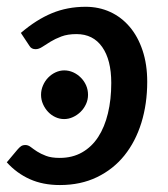

<svg xmlns="http://www.w3.org/2000/svg" viewBox="-27 -538 494 566"><path d="M24.5 -97Q30 -103.5 35 -107Q40 -110.5 48 -110.5Q56 -110.5 63.8 -104.5Q71.5 -98.5 82.2 -91.5Q93 -84.5 108.8 -78.5Q124.5 -72.5 149 -72.5Q186.5 -72.5 215 -88.8Q243.5 -105 262.5 -134.2Q281.5 -163.5 291.2 -204Q301 -244.5 301 -293.5Q301 -361.5 274.2 -399.5Q247.5 -437.5 198.5 -437.5Q172.5 -437.5 154 -430.5Q135.5 -423.5 122 -415.2Q108.5 -407 98 -400Q87.5 -393 78 -393Q65.5 -393 60 -402.5L34.5 -441Q80 -480 125.8 -499Q171.5 -518 225.5 -518Q264.5 -518 297.8 -502.8Q331 -487.5 355.2 -459Q379.5 -430.5 393.2 -389.5Q407 -348.5 407 -297Q407 -232 389.8 -176.2Q372.5 -120.5 339.8 -79.8Q307 -39 259 -15.8Q211 7.5 149.5 7.5Q99.5 7.5 61 -9.8Q22.5 -27 -7 -59.5ZM232.5 -258.5Q232.5 -244 226.5 -231Q220.5 -218 210.5 -208.2Q200.5 -198.5 188 -192.8Q175.5 -187 162 -187Q148.5 -187 136.2 -192.8Q124 -198.5 114.8 -208.2Q105.5 -218 99.8 -231Q94 -244 94 -258.5Q94 -273 99.8 -286.2Q105.5 -299.5 115 -309.2Q124.5 -319 137 -324.8Q149.5 -330.5 162.5 -330.5Q176 -330.5 188.8 -324.8Q201.5 -319 211.2 -309.2Q221 -299.5 226.8 -286.5Q232.5 -273.5 232.5 -258.5Z"/></svg>

Font: Lato SemiBold
Style: Italic
Weight: 600
Italic angle: -7°
Designer: Lukasz Dziedzic with Adam Twardoch and Botio Nikoltchev
Foundry: tyPoland Lukasz Dziedzic
Version: Version 2.015; 2015-08-06; http://www.latofonts.com/